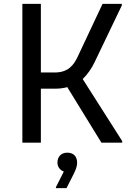

<svg xmlns="http://www.w3.org/2000/svg" viewBox="-20 -740 690 996"><path d="M409 -330C435 -355 456 -386 472 -420L612 -712V-720H512L384 -448C362 -400 332 -364 264 -364H192V-720H96V0H192V-280H268C290 -280 311 -283 329 -288L506 0H614V-8ZM329 52C299 52 278 71 278 104C278 130 297 145 311 150L270 231V236H325L364 159C369 147 380 128 380 104C380 68 358 52 329 52Z"/></svg>

Font: Kufam Arabic Latin Roman Normal
Style: Regular
Weight: 400
Designer: Wael Morcos & Artur Schmal
Version: Version 1.200;PS 001.200;hotconv 1.0.88;makeotf.lib2.5.64775